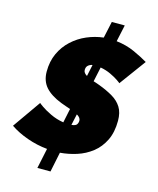

<svg xmlns="http://www.w3.org/2000/svg" viewBox="-151 -909 929 1131"><g transform="rotate(15 313.0 -343.0)"><path d="M524 -478Q523 -480 505 -492.5Q487 -505 457.5 -519Q428 -533 394 -539L375 -450Q384 -447 393.5 -444Q403 -441 413 -437Q461 -419 497.5 -397.5Q534 -376 554 -344Q574 -312 574 -262Q574 -192 549.5 -142Q525 -92 484 -60Q443 -28 393 -12Q343 4 292 8L267 129H187L213 6Q150 0 89.5 -21.5Q29 -43 -16 -74L104 -245Q104 -245 104 -245Q105 -243 127 -227.5Q149 -212 185.5 -194.5Q222 -177 265 -170L283 -256Q270 -261 254.5 -266Q239 -271 224 -277Q158 -303 125.5 -340Q93 -377 93 -434Q93 -496 115.5 -545Q138 -594 177 -630Q216 -666 265 -687Q314 -708 366 -714L388 -815H467L445 -713Q506 -706 556.5 -683Q607 -660 642 -639L524 -478Q524 -478 524 -478ZM307 -501Q307 -483 329 -470L344 -541Q328 -538 317.5 -528.5Q307 -519 307 -501ZM354 -204Q354 -222 330 -236L315 -168Q340 -170 347 -180.5Q354 -191 354 -204Z"/></g></svg>

Font: Raleway Black
Style: Italic
Weight: 900
Italic angle: -12°
Designer: Matt McInerney, Pablo Impallari, Rodrigo Fuenzalida
Foundry: Matt McInerney, Pablo Impallari, Rodrigo Fuenzalida
Version: Version 4.101;RELEASE